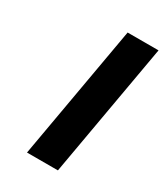

<svg xmlns="http://www.w3.org/2000/svg" viewBox="-139 -587 565 651"><g transform="rotate(30 143.5 -261.5)"><path d="M74 0 166 -523H287L195 0Z"/></g></svg>

Font: Tomorrow Medium
Style: Italic
Weight: 500
Italic angle: -10°
Designer: Tony de Marco, Monica Rizzolli
Foundry: Just in Type
Version: Version 2.002